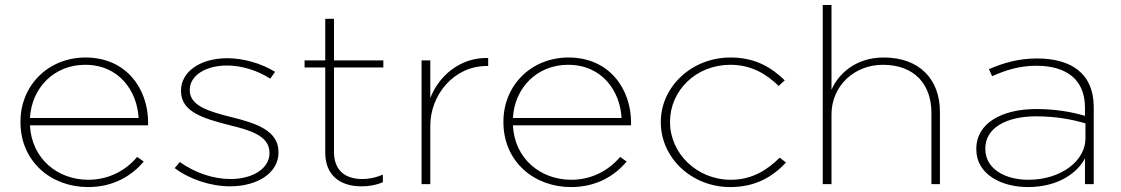

<svg xmlns="http://www.w3.org/2000/svg" viewBox="-20 -750 4565 782"><path d="M102 -269.3C108.9 -393.1 201 -486.1 326.7 -486.1C465.3 -486.1 538.6 -379.2 544.6 -269.3ZM338.6 11.9C439.6 11.9 514.9 -31.7 565.3 -92.1L538.6 -110.9C495 -58.4 425.7 -17.8 339.6 -17.8C214.9 -17.8 108.9 -103 102 -239.6H583.2V-251.5C583.2 -386.1 496 -515.8 328.7 -515.8C176.2 -515.8 63.4 -402 63.4 -254.5V-252.5C63.4 -91.1 189.1 11.9 338.6 11.9Z M917.2 8.9C1028.1 8.9 1114.3 -45.5 1114.3 -128.7V-130.7C1114.3 -218.8 1022.2 -248.5 921.2 -273.3C831.1 -296 752.9 -318.8 752.9 -382.2V-384.2C752.9 -440.6 814.3 -483.2 905.4 -483.2C963.8 -483.2 1028.1 -463.4 1080.6 -429.7L1100.4 -457.4C1042 -493.1 969.7 -512.9 906.3 -512.9C793.5 -512.9 717.2 -456.4 717.2 -381.2V-379.2C717.2 -295 806.3 -268.3 909.3 -241.6C994.5 -220.8 1077.6 -199 1077.6 -127.7V-125.7C1077.6 -63.4 1008.3 -20.8 919.2 -20.8C847.9 -20.8 773.7 -46.5 712.3 -90.1L691.5 -65.3C751.9 -19.8 838 8.9 917.2 8.9Z M1452.2 8.9C1482.9 8.9 1511.6 4 1539.3 -7.9V-38.6C1510.6 -26.7 1483.9 -20.8 1456.2 -20.8C1383.9 -20.8 1340.3 -57.4 1340.3 -131.7V-475.2H1541.3V-504H1340.3V-673.3H1304.7V-504H1220.5V-475.2H1304.7V-128.7C1304.7 -37.6 1363.1 8.9 1452.2 8.9Z M1697 0H1732.6V-238.6C1732.6 -362.4 1827.7 -481.2 1962.3 -481.2H1968.3V-513.9C1850.4 -516.8 1765.3 -436.6 1732.6 -350.5V-504H1697Z M2069 -269.3C2075.9 -393.1 2168 -486.1 2293.7 -486.1C2432.3 -486.1 2505.6 -379.2 2511.6 -269.3ZM2305.6 11.9C2406.6 11.9 2481.9 -31.7 2532.3 -92.1L2505.6 -110.9C2462 -58.4 2392.7 -17.8 2306.6 -17.8C2181.9 -17.8 2075.9 -103 2069 -239.6H2550.2V-251.5C2550.2 -386.1 2463 -515.8 2295.7 -515.8C2143.2 -515.8 2030.4 -402 2030.4 -254.5V-252.5C2030.4 -91.1 2156.1 11.9 2305.6 11.9Z M2954.5 11.9C3057.5 11.9 3127.8 -30.7 3181.3 -88.1L3155.5 -107.9C3107 -59.4 3044.6 -17.8 2956.5 -17.8C2817.9 -17.8 2709 -125.7 2709 -252.5V-254.5C2709 -381.2 2814.9 -486.1 2954.5 -486.1C3042.7 -486.1 3103 -446.5 3151.6 -400L3176.3 -422.8C3122.9 -474.3 3057.5 -515.8 2955.5 -515.8C2795.1 -515.8 2671.4 -395 2671.4 -253.5V-251.5C2671.4 -108.9 2795.1 11.9 2954.5 11.9Z M3331 0H3366.6V-284.2C3366.6 -399 3458.7 -486.1 3575.5 -486.1C3704.2 -486.1 3773.6 -406.9 3773.6 -290.1V0H3808.2V-295C3808.2 -425.7 3726 -515.8 3579.5 -515.8C3460.7 -515.8 3392.4 -444.6 3366.6 -384.2V-729.7H3331Z M4168.3 -17.8C4076.2 -17.8 3993.1 -60.4 3993.1 -143.6V-145.5C3993.1 -228.7 4078.2 -276.2 4200 -276.2C4282.2 -276.2 4347.5 -263.4 4401 -247.5V-186.1C4401 -96 4303 -17.8 4168.3 -17.8ZM4204 -511.9C4130.7 -511.9 4069.3 -495 4007.9 -468.3L4020.8 -439.6C4076.2 -464.4 4132.7 -482.2 4201 -482.2C4323.8 -482.2 4399 -425.7 4399 -311.9V-278.2C4345.5 -294.1 4278.2 -305.9 4201 -305.9C4060.4 -305.9 3956.4 -248.5 3956.4 -143.6V-141.6C3956.4 -39.6 4059.4 11.9 4166.3 11.9C4294.1 11.9 4370.3 -49.5 4399 -105V0H4434.7V-313.9C4434.7 -450.7 4342.9 -511.9 4204 -511.9Z"/></svg>

Font: Meinily
Style: Regular
Weight: 500
Designer: Paul Hayes
Foundry: Paul Hayes
Version: Version 1.0; ttfautohint (v1.8.4.7-5d5b)